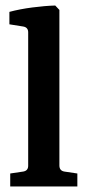

<svg xmlns="http://www.w3.org/2000/svg" viewBox="-20 -675 317 695"><path d="M195 -76Q195 -57 213 -54L260 -47V0H17V-47L64 -54Q82 -57 82 -75V-558Q82 -576 64 -579L14 -587V-632Q51 -642 97 -648Q143 -654 180 -655L195 -639Z"/></svg>

Font: Yrsa SemiBold
Style: Regular
Weight: 600
Version: Version 2.004